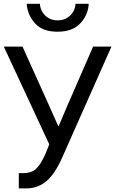

<svg xmlns="http://www.w3.org/2000/svg" viewBox="-23 -993 613 1022"><path d="M119.1 -972.7H189.5Q191.4 -935.5 217.8 -910.2Q244.1 -884.8 283.2 -884.8Q324.2 -884.8 350.6 -910.6Q377 -936.5 378.9 -972.7H449.2Q446.3 -914.1 404.8 -869.1Q363.3 -824.2 283.2 -824.2Q203.1 -824.2 163.1 -869.1Q123 -914.1 119.1 -972.7ZM-2.9 -745.1H96.7L232.4 -444.3Q246.1 -415 287.1 -321.3H289.1Q307.6 -366.2 339.8 -440.4L472.7 -745.1H570.3L307.6 -153.3Q269.5 -67.4 224.1 -28.8Q178.7 9.8 116.2 9.8H77.1V-71.3H100.6Q142.6 -71.3 167.5 -92.8Q192.4 -114.3 218.8 -173.8L239.3 -224.6Z"/></svg>

Font: Gothic A1 Medium
Style: Regular
Weight: 500
Designer: HanYang I&C Co.,Ltd.
Foundry: HanYang I&C Co.,Ltd.
Version: Version 2.50